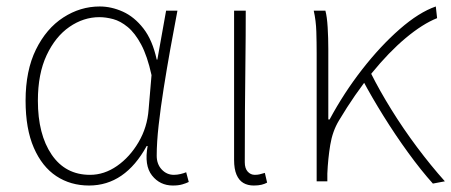

<svg xmlns="http://www.w3.org/2000/svg" viewBox="-20 -560 1394 593"><path d="M255 13Q198 13 154 -16Q110 -45 84.5 -103.5Q59 -162 59 -249Q59 -342 91 -407Q123 -472 175.5 -506Q228 -540 288 -540Q324 -540 359.5 -524Q395 -508 423 -472Q451 -436 464 -376H466L493 -527H528Q517 -470 506 -408.5Q495 -347 485.5 -287Q476 -227 470 -173.5Q464 -120 464 -79Q464 -53 479.5 -36.5Q495 -20 517 -20Q527 -20 537.5 -22.5Q548 -25 555 -28L563 2Q555 6 543 9.5Q531 13 514 13Q474 13 449.5 -18Q425 -49 436 -109H433Q366 13 255 13ZM258 -20Q302 -20 341.5 -47.5Q381 -75 408 -121Q435 -167 439 -222L448 -328Q435 -387 416 -422.5Q397 -458 374.5 -476.5Q352 -495 329.5 -501Q307 -507 287 -507Q238 -507 194.5 -477Q151 -447 124 -389.5Q97 -332 97 -249Q97 -145 139.5 -82.5Q182 -20 258 -20Z M764 13Q745 13 731.5 5Q718 -3 710.5 -20.5Q703 -38 703 -66V-527H739Q739 -448 738 -370.5Q737 -293 736.5 -215.5Q736 -138 736 -59Q736 -40 745 -30Q754 -20 767 -20Q775 -20 781.5 -21.5Q788 -23 798 -26L805 4Q798 8 788 10.5Q778 13 764 13Z M958 0V-396Q958 -428 957 -462Q956 -496 949 -527H985Q990 -509 992 -475.5Q994 -442 994 -409V-191H998Q1042 -273 1098.5 -345.5Q1155 -418 1214.5 -470Q1274 -522 1326 -540L1330 -504Q1285 -486 1233 -442.5Q1181 -399 1128.5 -334.5Q1076 -270 1027 -188Q1007 -155 1000 -112.5Q993 -70 991 -24V0ZM1317 7Q1281 -33 1241 -88Q1201 -143 1164 -202.5Q1127 -262 1100 -313L1126 -333Q1152 -281 1188.5 -222Q1225 -163 1268 -105.5Q1311 -48 1354 0Z"/></svg>

Font: Noto Sans JP
Style: Regular
Weight: 100
Designer: Ryoko NISHIZUKA 西塚涼子 (kana, bopomofo & ideographs); Paul D. Hunt (Latin, Greek & Cyrillic); Sandoll Communications 산돌커뮤니
Foundry: Adobe
Version: Version 2.004;hotconv 1.0.118;makeotfexe 2.5.65603